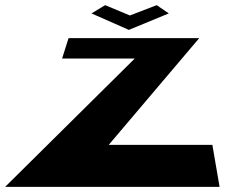

<svg xmlns="http://www.w3.org/2000/svg" viewBox="-86 -725 875 745"><path d="M322 -705 269 -673 414 -609 569 -673 522 -705 418 -665ZM687 -577H180L155 -498H437L-66 0H766L738 -163H336Z"/></svg>

Font: Hussar Milosc
Style: Bold
Weight: 700
Foundry: Cannot Into Space Fonts
Version: Version 1.02